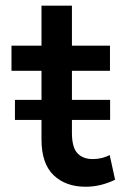

<svg xmlns="http://www.w3.org/2000/svg" viewBox="-20 -660 480 694"><path d="M289.5 15Q217 15 173.5 -27Q130 -69 130 -155.5V-404H21.5V-495H130V-639.5H240V-495H377.5V-404H240V-179.5Q240 -127.5 259.8 -106.2Q279.5 -85 315.5 -85Q333 -85 348.5 -89Q364 -93 376.5 -99.5L396 -10.5Q374.5 0.5 346.8 7.8Q319 15 289.5 15ZM34 -226.5V-299H378V-226.5Z"/></svg>

Font: Geologica EX
Style: Regular
Weight: 400
Designer: Sindre Bremnes, Frode Helland
Foundry: Monokrom Skriftforlag AS
Version: Version 1.010;gftools[0.9.28]